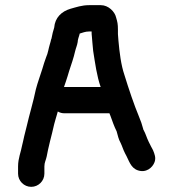

<svg xmlns="http://www.w3.org/2000/svg" viewBox="-20 -635 671 744"><path d="M101 89C129 89 152 66 152 38V10C152 -6 158 -14 161 -29L166 -54C169 -70 178 -103 182 -120C186 -136 186 -136 190 -154C193 -166 197 -178 200 -189L204 -203C212 -198 221 -196 230 -196H404L408 -186C416 -164 422 -146 432 -126C437 -109 439 -96 447 -82C454 -68 457 -55 465 -40C480 -14 485 15 514 25C546 36 571 15 579 -7C585 -24 579 -38 573 -53L565 -68L556 -86C548 -102 545 -116 536 -132C535 -133 535 -134 535 -135C531 -151 525 -168 519 -182C499 -230 479 -290 462 -345C449 -383 443 -432 439 -477L437 -503V-520C437 -542 435 -550 430 -567C425 -590 400 -615 371 -615H325C297 -615 275 -607 253 -601C219 -591 193 -567 190 -528C186 -516 182 -500 180 -488C180 -486 179 -484 178 -482C177 -476 175 -470 173 -463C168 -447 166 -429 159 -414C154 -400 148 -383 144 -368C136 -342 126 -316 119 -289C109 -240 94 -192 83 -144L74 -108C71 -93 68 -82 66 -73C61 -45 50 -22 50 10V38C50 66 73 89 101 89ZM288 -501C288 -502 288 -503 289 -505C300 -508 310 -513 325 -513H335C335 -506 335 -500 336 -494L338 -470C339 -460 340 -449 341 -438C349 -388 355 -341 370 -298H228C232 -310 239 -329 242 -340L248 -360C256 -385 265 -409 271 -436C274 -449 279 -459 281 -472C281 -481 286 -494 288 -501Z"/></svg>

Font: Electronic
Style: UltBlk
Weight: 500
Version: Version 1.011